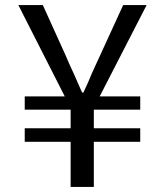

<svg xmlns="http://www.w3.org/2000/svg" viewBox="-20 -733 595 753"><path d="M257 0V-177H77V-230H257V-303H77V-355H234L52 -713H148L235 -521L251 -484L268 -447Q298 -379 302 -370H307L325 -409L341 -447Q363 -495 375 -521L463 -713H555L371 -355H530V-303H348V-230H530V-177H348V0Z"/></svg>

Font: Source Han Sans Regular
Style: Regular
Weight: 400
Designer: Ryoko NISHIZUKA  (kana & ideographs); Paul D. Hunt (Latin, Greek & Cyrillic); Wenlong ZHANG  (bopomofo); Sandoll Communi
Foundry: Adobe Systems Incorporated
Version: Version 1.00 January 18, 2024, initial release